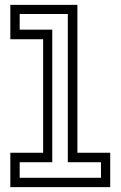

<svg xmlns="http://www.w3.org/2000/svg" viewBox="-20 -770 496 790"><path d="M22.5 0V-141.5H157.5V-608.5H22.5V-750H298.5V-141.5H433.5V0ZM61 -38.5H395.5V-102.5H259V-712.5H61V-648H195V-102.5H61Z"/></svg>

Font: Tourney Thin
Style: Regular
Weight: 400
Version: Version 1.015